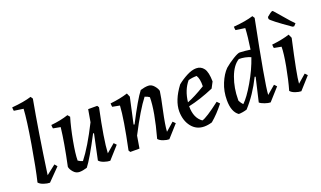

<svg xmlns="http://www.w3.org/2000/svg" viewBox="-74 -1146 2662 1592"><g transform="rotate(-20 1257.5 -350.0)"><path d="M150 12Q127 12 97 2Q67 -8 53 -25Q80 -135 114.5 -340Q149 -545 154 -639L72 -651Q69 -663 69 -682Q176 -691 242 -712L255 -692Q206 -427 153 -53L236 -118L255 -95Z M334 -61Q377 -263 391 -391L327 -403Q324 -416 324 -434Q408 -442 477 -465L494 -445Q468 -357 448 -248Q428 -139 428 -82Q447 -69 468 -63Q544 -159 637 -344L656 -453H736L746 -437Q690 -173 684 -53L758 -116L778 -95L682 12Q660 12 630 2Q600 -8 586 -25L633 -248L626 -251Q527 -61 479 0Q441 12 411 12Q381 12 359 -13.5Q337 -39 334 -61Z M1203 12Q1181 12 1152 2Q1123 -8 1109 -25Q1171 -251 1171 -371Q1158 -381 1131 -390Q1062 -302 962 -108L944 0H863L853 -16Q908 -277 914 -391L850 -403Q847 -416 847 -434Q933 -443 1002 -465L1016 -432L966 -204L974 -202Q1072 -392 1120 -453Q1158 -465 1189 -465Q1218 -465 1240 -439Q1262 -413 1266 -392Q1260 -344 1236 -235Q1209 -110 1206 -53L1278 -116L1299 -95Z M1513 12Q1444 12 1402 -41Q1360 -94 1359 -176Q1359 -273 1443 -385Q1482 -417 1528.5 -441Q1575 -465 1612 -465Q1654 -465 1678.5 -432Q1703 -399 1704 -316L1676 -263Q1555 -211 1451 -189V-186Q1451 -85 1514 -41Q1553 -50 1678 -146L1700 -123Q1642 -49 1582 1Q1546 12 1513 12ZM1521 -394Q1465 -328 1453 -223Q1517 -247 1614 -306Q1616 -372 1595 -404Q1555 -404 1521 -394Z M1816 12Q1762 -25 1762 -129Q1762 -207 1790 -274.5Q1818 -342 1857 -381Q1892 -411 1936 -438Q1980 -465 1997 -465Q2045 -463 2090 -456Q2107 -568 2110 -639L2028 -651Q2025 -663 2025 -682Q2134 -691 2199 -712L2212 -692Q2104 -151 2099 -53L2173 -116L2193 -95L2097 12Q2077 12 2047 1.5Q2017 -9 2004 -21L2053 -231L2045 -233Q1978 -97 1889 0Q1849 12 1816 12ZM1879 -52Q1923 -93 1982 -194Q2041 -295 2075 -395Q2027 -416 1972 -416Q1917 -383 1884 -293Q1851 -203 1851 -102V-92Q1863 -68 1879 -52Z M2496 -514 2482 -516Q2323 -627 2317 -644L2318 -661Q2353 -692 2369 -696L2377 -690L2481 -570L2515 -534ZM2340 -391 2276 -403Q2273 -416 2273 -434Q2361 -443 2429 -465L2444 -432Q2375 -124 2371 -53L2444 -116L2464 -95L2368 12Q2346 12 2317 2Q2288 -8 2274 -25Q2299 -112 2319.5 -223Q2340 -334 2340 -391Z"/></g></svg>

Font: Albura Medium
Style: Italic
Weight: 462
Italic angle: -7°
Designer: Mercedes Jáuregui
Foundry: Omnibus-Type Team
Version: Version 1.000